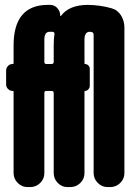

<svg xmlns="http://www.w3.org/2000/svg" viewBox="-20 -760 540 780"><path d="M198.2 -575.2Q198.2 -601.6 201.2 -622.1Q202.1 -625 199.7 -627.9Q197.3 -630.9 194.3 -630.9H181.6Q159.2 -630.9 160.2 -595.7V-508.8Q160.2 -500 168 -500H189.5Q198.2 -500 198.2 -508.8ZM432.6 -726.6Q458 -719.7 471.7 -697.3Q485.4 -674.8 485.4 -648.4V-56.6Q485.4 -33.2 468.3 -16.6Q451.2 0 427.7 0H417Q393.6 0 377 -17.1Q360.4 -34.2 360.4 -56.6V-618.2Q360.4 -628.9 351.6 -629.9Q350.6 -629.9 348.6 -630.4Q346.7 -630.9 344.7 -630.9Q322.3 -630.9 323.2 -595.7V-502.9Q323.2 -500 325.2 -500Q333 -500 338.9 -494.1Q344.7 -488.3 344.7 -480.5V-411.1Q344.7 -403.3 338.9 -397Q333 -390.6 325.2 -390.6Q323.2 -390.6 323.2 -387.7V-56.6Q323.2 -33.2 306.2 -16.6Q289.1 0 265.6 0H253.9Q230.5 0 214.4 -17.1Q198.2 -34.2 198.2 -56.6V-381.8Q198.2 -390.6 189.5 -390.6H168Q160.2 -390.6 160.2 -381.8V-56.6Q160.2 -33.2 143.1 -16.6Q126 0 102.5 0H91.8Q68.4 0 51.8 -17.1Q35.2 -34.2 35.2 -56.6V-386.7Q35.2 -390.6 31.2 -390.6Q20.5 -390.6 12.7 -398.4Q4.9 -406.2 4.9 -417V-473.6Q4.9 -483.4 12.2 -491.7Q19.5 -500 31.2 -500Q35.2 -500 35.2 -503.9V-575.2Q35.2 -740.2 174.8 -740.2H185.5Q202.1 -739.3 213.4 -726.6Q224.6 -713.9 224.6 -696.3Q224.6 -695.3 225.6 -694.8Q226.6 -694.3 227.5 -695.3Q260.7 -740.2 337.9 -740.2Q387.7 -739.3 432.6 -726.6Z"/></svg>

Font: Rounded Mgen+ 1m bold
Style: Bold
Weight: 700
Designer: [Source Han Sans]
Ryoko NISHIZUKA  (kana & ideographs); Paul D. Hunt (Latin, Greek & Cyrillic); Wenlong ZHANG  (bopomofo
Version: Version 1.059.20150602